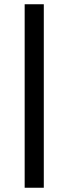

<svg xmlns="http://www.w3.org/2000/svg" viewBox="-20 -720 301 903"><path d="M96 163V-700H186V163Z"/></svg>

Font: Junicode
Style: Bold Italic
Weight: 700
Italic angle: -11°
Designer: Peter S. Baker
Version: Version 2.100; ttfautohint (v1.8.4)